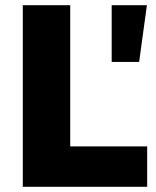

<svg xmlns="http://www.w3.org/2000/svg" viewBox="-20 -721 603 741"><path d="M68 -701H251V-156H548V0H68ZM411 -701H547L517 -482H411Z"/></svg>

Font: Montserrat V1
Style: Bold
Weight: 700
Designer: Julieta Ulanovsky
Foundry: Julieta Ulanovsky
Version: Version 6.001